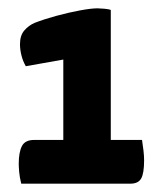

<svg xmlns="http://www.w3.org/2000/svg" viewBox="-20 -730 391 461"><path d="M31 -289Q27 -305 26 -317.5Q25 -330 25 -337Q25 -364 32.5 -379Q40 -394 62 -394H132V-587L42 -571Q35 -583 31.5 -597Q28 -611 28 -624Q28 -645 38.5 -657Q49 -669 63 -675Q86 -684 115.5 -692Q145 -700 172 -705Q199 -710 214 -710Q220 -710 231 -709Q242 -708 246 -706V-394H321Q323 -381 324.5 -368.5Q326 -356 326 -345Q326 -314 319 -301.5Q312 -289 293 -289Z"/></svg>

Font: Yanone Kaffeesatz ExtraLight
Style: Regular
Weight: 200
Designer: Yanone (Cyrillic: Daniel Pouzeot, Huerta Tipografica, and Cyreal)
Foundry: Yanone
Version: Version 2.003